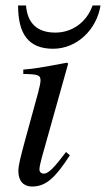

<svg xmlns="http://www.w3.org/2000/svg" viewBox="-20 -670 387 701"><path d="M221 -115C178 -58 157 -36 140 -36C130 -36 124 -43 124 -51C124 -61 128 -77 133 -96L229 -438L224 -441C123 -422 104 -419 65 -416V-400C119 -399 128 -396 128 -376C128 -368 124 -350 119 -331L71 -156C55 -96 47 -66 47 -46C47 -8 67 11 97 11C148 11 182 -21 235 -103ZM318 -650C296 -588 243 -551 182 -551C114 -551 80 -587 75 -650H46C46 -547 83 -492 174 -492C261 -492 333 -562 347 -650Z"/></svg>

Font: XITS
Style: Italic
Weight: 400
Italic angle: -16.33°
Designer: MicroPress Inc., with final additions and corrections provided by Coen Hoffman, Elsevier (retired)
Version: Version 1.302